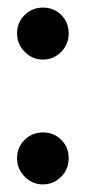

<svg xmlns="http://www.w3.org/2000/svg" viewBox="-20 -479 227 506"><path d="M25 -62Q25 -91 45 -110.5Q65 -130 93 -130Q122 -130 141.5 -110.5Q161 -91 161 -62Q161 -33 141 -13Q121 7 93 7Q65 7 45 -13.5Q25 -34 25 -62ZM25 -391Q25 -420 45 -439.5Q65 -459 93 -459Q122 -459 141.5 -439.5Q161 -420 161 -391Q161 -362 141 -342Q121 -322 93 -322Q65 -322 45 -342.5Q25 -363 25 -391Z"/></svg>

Font: Arya
Style: Bold
Weight: 700
Designer: Eduardo Rodriguez Tunni, Modular Infotech
Foundry: Eduardo Rodriguez Tunni, Modular Infotech
Version: Version 1.002